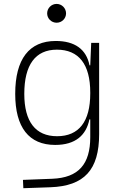

<svg xmlns="http://www.w3.org/2000/svg" viewBox="-20 -739 626 992"><path d="M100.6 233.4 240.2 228.5C415.5 222.2 492.2 138.7 492.2 -45.9V-517.6H451.2L446.3 -401.4H442.4C426.3 -484.4 366.2 -527.3 268.1 -527.3C130.4 -527.3 58.6 -433.6 58.6 -253.9C58.6 -80.6 129.4 9.8 265.1 9.8C370.1 9.8 425.3 -40.5 441.9 -122.1H446.3V-30.3C446.3 108.9 386.2 179.2 250 184.6L98.6 190.4ZM446.3 -261.2V-255.9C446.3 -110.8 387.7 -35.2 274.9 -35.2C163.6 -35.2 105.5 -110.4 105.5 -253.9C105.5 -404.3 163.1 -482.4 273.9 -482.4C387.2 -482.4 446.3 -406.7 446.3 -261.2ZM272.5 -621.6C299.3 -621.6 321.3 -643.1 321.3 -669.9C321.3 -696.8 299.3 -718.8 272.5 -718.8C245.6 -718.8 223.6 -696.8 223.6 -669.9C223.6 -643.1 245.6 -621.6 272.5 -621.6Z"/></svg>

Font: Cascadia Mono PL ExtraLight
Style: Regular
Weight: 200
Monospace: yes
Designer: Aaron Bell
Foundry: Saja Typeworks
Version: Version 2404.023